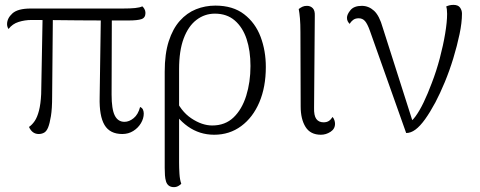

<svg xmlns="http://www.w3.org/2000/svg" viewBox="-20 -540 1969 788"><path d="M482 10Q431 10 409 -27Q387 -64 389 -141L394 -482H439L438 -152Q438 -92 451 -66Q464 -40 491 -40Q510 -40 528.5 -55Q547 -70 555 -101Q564 -97 567 -89.5Q570 -82 570 -74Q570 -54 558.5 -34.5Q547 -15 527 -2.5Q507 10 482 10ZM139 10Q112 10 99 -19Q112 -28 122.5 -43.5Q133 -59 140 -86Q147 -113 149 -154L155 -480H197L194 -144Q194 -94 189 -63.5Q184 -33 177.5 -17Q171 -1 161 4.5Q151 10 139 10ZM15 -421Q9 -430 9 -441Q9 -465 31 -485Q53 -505 106 -505H484Q515 -505 534.5 -507Q554 -509 564 -514Q568 -511 572.5 -503.5Q577 -496 577 -487Q577 -467 560.5 -461.5Q544 -456 508 -456Q457 -456 405 -456Q353 -456 302.5 -456.5Q252 -457 203 -457.5Q154 -458 109 -458Q82 -458 56.5 -450Q31 -442 15 -421Z M694 228Q681 228 673 222Q665 216 661.5 205Q658 194 657 179.5Q656 165 656 149V-246Q656 -319 672.5 -370.5Q689 -422 718 -454.5Q747 -487 784.5 -502Q822 -517 864 -517Q936 -517 982 -481.5Q1028 -446 1049.5 -389Q1071 -332 1071 -265Q1071 -183 1044.5 -120.5Q1018 -58 970 -22.5Q922 13 859 13Q799 13 751 -21Q703 -55 675 -113L696 -144Q721 -84 765 -54.5Q809 -25 851 -25Q904 -25 938.5 -58Q973 -91 990.5 -147Q1008 -203 1008 -269Q1008 -332 992 -380Q976 -428 943.5 -456Q911 -484 862 -484Q820 -484 786.5 -458.5Q753 -433 734 -382.5Q715 -332 715 -256V126Q715 148 716.5 173Q718 198 724 214Q721 218 712.5 223Q704 228 694 228Z M1297 13Q1254 13 1234 -19Q1214 -51 1214 -103L1213 -408Q1213 -442 1211 -465Q1209 -488 1206 -503Q1214 -509 1221.5 -512.5Q1229 -516 1240 -516Q1254 -516 1263.5 -506.5Q1273 -497 1272 -475L1269 -98Q1268 -66 1278 -52Q1288 -38 1308 -38Q1321 -38 1329.5 -43.5Q1338 -49 1345 -60Q1350 -54 1352.5 -46.5Q1355 -39 1355 -32Q1355 -11 1336.5 1Q1318 13 1297 13Z M1647 6 1498 -414Q1488 -442 1478 -453.5Q1468 -465 1452 -465Q1438 -465 1429 -458Q1420 -451 1415 -442Q1411 -446 1407.5 -452Q1404 -458 1404 -467Q1404 -481 1418.5 -498.5Q1433 -516 1465 -516Q1493 -516 1515 -496Q1537 -476 1551 -426L1677 -31L1654 -35Q1668 -39 1685 -62Q1702 -85 1719 -120.5Q1736 -156 1752 -199Q1771 -248 1785 -301Q1799 -354 1807 -402Q1815 -450 1815 -483Q1815 -493 1814 -501.5Q1813 -510 1811 -513Q1816 -516 1824 -518Q1832 -520 1841 -520Q1860 -520 1868 -509Q1876 -498 1876 -484Q1876 -447 1866 -399.5Q1856 -352 1840.5 -301Q1825 -250 1805.5 -203Q1786 -156 1767 -120Q1745 -79 1724.5 -50.5Q1704 -22 1685 -8Q1666 6 1647 6Z"/></svg>

Font: Arima Thin Light
Style: Regular
Weight: 300
Version: Version 1.100